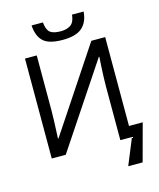

<svg xmlns="http://www.w3.org/2000/svg" viewBox="-155 -1030 1095 1325"><g transform="rotate(-15 392.5 -367.5)"><path d="M383 -771Q285 -771 245 -808.5Q205 -846 200 -923H281Q286 -869 309.5 -850.5Q333 -832 385 -832Q430 -832 457 -851.5Q484 -871 489 -923H572Q566 -848 522 -809.5Q478 -771 383 -771ZM593 188 670 0H587V-388Q587 -417 588.5 -455Q590 -493 592 -530.5Q594 -568 596 -593H592L197 0H97V-714H181V-321Q181 -288 179.5 -249.5Q178 -211 176.5 -177Q175 -143 174 -122H178L571 -714H670V-79H768L696 188Z"/></g></svg>

Font: Noto Sans Historical
Style: Regular
Weight: 400
Designer: Monotype Design Team
Foundry: Monotype Imaging Inc.
Version: Version 2.013; ttfautohint (v1.8.4.7-5d5b)